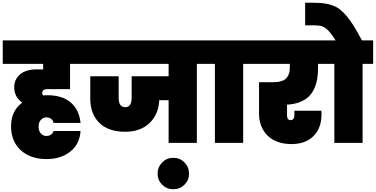

<svg xmlns="http://www.w3.org/2000/svg" viewBox="-31 -1032 2716 1387"><path d="M550.8 -85.9Q544.9 9.3 476.8 63.2Q408.7 117.2 304.2 117.2Q189.5 117.2 119.1 53.2Q48.8 -10.7 48.8 -121.1Q48.8 -230.5 129.9 -291Q71.8 -331.1 71.8 -401.9Q71.8 -459 114.3 -494.9Q156.7 -530.8 232.9 -530.8H280.8V-570.8H-11.2V-740.2H595.2V-570.8H475.1V-388.2H308.1Q293 -388.2 283.4 -381.1Q273.9 -374 273.9 -359.9Q273.9 -350.1 279.8 -342.8Q294.4 -344.2 309.1 -344.2Q420.9 -344.2 481.4 -290.5Q542 -236.8 550.8 -144H356Q353 -161.6 338.9 -172.9Q324.7 -184.1 304.2 -184.1Q282.7 -184.1 265.4 -167.2Q248 -150.4 248 -118.2Q248 -84 264.9 -66.9Q281.7 -49.8 304.2 -49.8Q323.2 -49.8 337.4 -59.6Q351.6 -69.3 356 -85.9Z M572.8 -570.8V-740.2H1466.8V-570.8H1391.1V0H1187V-308.1H1119.1Q1115.2 -206.1 1049.3 -143.1Q983.4 -80.1 874 -80.1Q751 -80.1 686 -145Q621.1 -210 621.1 -318.8V-481H826.2V-325.2Q826.2 -257.8 874 -257.8Q919.9 -257.8 919.9 -325.2V-481H1187V-570.8Z M1220.7 335Q1173.3 335 1140.4 302.2Q1107.4 269.5 1107.4 223.1Q1107.4 175.3 1140.4 141.6Q1173.3 107.9 1220.7 107.9Q1268.6 107.9 1301.5 141.4Q1334.5 174.8 1334.5 223.1Q1334.5 270 1301.5 302.5Q1268.6 335 1220.7 335Z M1521.5 0V-570.8H1444.3V-740.2H1801.8V-570.8H1725.6V0Z M1779.3 -570.8V-740.2H2329.6V-570.8H2266.6V-544.9Q2266.6 -500.5 2260.7 -464.1Q2254.9 -427.7 2239.5 -393.1Q2224.1 -358.4 2199.5 -334.5Q2174.8 -310.5 2135 -294.7Q2095.2 -278.8 2042.5 -275.9V-199.2Q2042.5 -164.1 2069.3 -164.1Q2082 -164.1 2088.9 -174.1Q2095.7 -184.1 2095.7 -199.2V-231.9H2290.5Q2291.5 -219.7 2291.5 -206.1Q2291.5 -107.4 2234.1 -49.3Q2176.8 8.8 2073.7 8.8Q2018.1 8.8 1973.1 -8.1Q1928.2 -24.9 1899.4 -54.7Q1870.6 -84.5 1855.5 -123.8Q1840.3 -163.1 1840.3 -209V-438H1938.5Q1976.1 -438 2001.2 -445.8Q2026.4 -453.6 2039.3 -469Q2052.2 -484.4 2057.4 -502.2Q2062.5 -520 2062.5 -544.9V-570.8Z M2588.4 0H2384.3V-570.8H2307.1V-740.2H2393.6Q2368.7 -777.8 2354.2 -796.1Q2339.8 -814.5 2321.3 -828.1Q2302.7 -841.8 2283.4 -845.5Q2264.2 -849.1 2232.4 -849.1H2173.3V-1012.2H2229.5Q2274.9 -1011.7 2306.2 -1008.3Q2337.4 -1004.9 2368.4 -993.9Q2399.4 -982.9 2422.6 -965.3Q2445.8 -947.8 2472.7 -916.3Q2499.5 -884.8 2525.1 -843.3Q2550.8 -801.8 2583.5 -740.2H2664.6V-570.8H2588.4Z"/></svg>

Font: SVN-Poppins Black
Style: Regular
Weight: 900
Designer: Ninad Kale (Devanagari), Jonny Pinhorn (Latin)
Foundry: Indian Type Foundry
Version: Version 3.002 2017